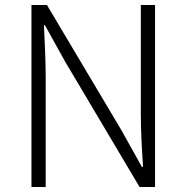

<svg xmlns="http://www.w3.org/2000/svg" viewBox="-20 -749 747 769"><path d="M106 0H163V-437C163 -509 159 -578 156 -648H160L241 -502L539 0H601V-729H544V-297C544 -226 548 -152 553 -81H548L466 -228L168 -729H106Z"/></svg>

Font: Noto Sans HK Light
Style: Regular
Weight: 300
Designer: Ryoko NISHIZUKA 西塚涼子 (kana, bopomofo & ideographs); Paul D. Hunt (Latin, Greek & Cyrillic); Sandoll Communications 산돌커뮤니
Foundry: Adobe
Version: Version 2.004;hotconv 1.0.118;makeotfexe 2.5.65603